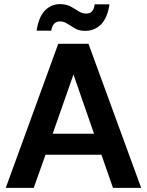

<svg xmlns="http://www.w3.org/2000/svg" viewBox="-20 -913 714 933"><path d="M8 0 263 -700H410L666 0H529L473 -161H201L144 0ZM236 -263H437L337 -551ZM394 -763Q365 -763 345 -774.5Q325 -786 307.5 -797.5Q290 -809 272 -809Q236 -809 229 -764H158Q168 -831 198.5 -862Q229 -893 271 -893Q302 -893 323 -881.5Q344 -870 361.5 -858.5Q379 -847 399 -847Q435 -847 440 -892H512Q502 -825 470.5 -794Q439 -763 394 -763Z"/></svg>

Font: HostGroteskBold
Style: Bold
Weight: 700
Designer: Doukan Karapınar based on Poppins by Indian Type Foundry, Jonny Pinhorn
Foundry: Element Type
Version: Version 1.001; ttfautohint (v1.8.4.7-5d5b)